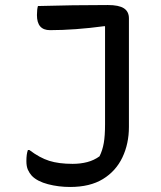

<svg xmlns="http://www.w3.org/2000/svg" viewBox="-20 -724 640 764"><path d="M269 -72Q300 -72 327 -79Q354 -86 376 -102Q388 -126 393 -155Q398 -184 398 -230V-619L396 -620Q337 -612 282 -608Q227 -604 179 -604Q127 -604 127 -664Q127 -675 128 -684.5Q129 -694 131 -700Q200 -702 269.5 -703Q339 -704 409 -704Q453 -704 473 -691Q493 -678 493 -651V-219Q493 -152 467 -97.5Q441 -43 389.5 -11.5Q338 20 259 20Q213 20 171 9Q129 -2 107 -24Q97 -35 91 -48.5Q85 -62 85 -83Q85 -111 91 -127H97Q138 -96 176 -84Q214 -72 269 -72Z"/></svg>

Font: Recursive Mn Csl St
Style: Regular
Weight: 400
Monospace: yes
Version: Version 1.079;hotconv 1.0.112;makeotfexe 2.5.65598; ttfautoh